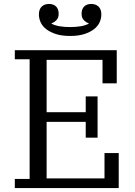

<svg xmlns="http://www.w3.org/2000/svg" viewBox="-20 -952 681 972"><path d="M55 -46H130V-652H55V-698H571V-530H499V-649H216V-384H414V-464H474V-255H414V-335H216V-49H509V-177H581V0H55ZM335 -770Q293 -770 263.5 -779.5Q234 -789 214.5 -804Q195 -819 186 -838.5Q177 -858 177 -879Q177 -905 191 -918.5Q205 -932 228 -932Q251 -932 264 -919Q277 -906 277 -882Q277 -862 266 -850.5Q255 -839 241 -834V-832Q258 -823 282 -819Q306 -815 335 -815Q364 -815 388 -819Q412 -823 429 -832V-834Q415 -839 404 -850.5Q393 -862 393 -882Q393 -906 406 -919Q419 -932 442 -932Q465 -932 479 -918.5Q493 -905 493 -879Q493 -858 484 -838.5Q475 -819 455.5 -804Q436 -789 406.5 -779.5Q377 -770 335 -770Z"/></svg>

Font: IBM Plex Serif
Style: Regular
Weight: 400
Designer: Mike Abbink, Paul van der Laan, Pieter van Rosmalen
Foundry: Bold Monday
Version: Version 2.6